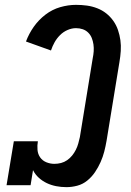

<svg xmlns="http://www.w3.org/2000/svg" viewBox="-20 -763 540 791"><path d="M254 8Q232 8 211.5 4Q191 0 173 -8.5Q155 -17 140 -30.5Q125 -44 116 -62L106 0H7L37 -181H136Q133 -163 134.5 -145.5Q136 -128 145.5 -114.5Q155 -101 171 -94.5Q187 -88 204 -88Q218 -88 231.5 -91.5Q245 -95 256.5 -103Q268 -111 277 -122Q286 -133 292.5 -146Q299 -159 302.5 -172Q306 -185 309 -198L362 -523Q365 -537 366 -551.5Q367 -566 365 -580Q363 -594 358 -606.5Q353 -619 343.5 -628.5Q334 -638 321 -642.5Q308 -647 293 -647Q276 -647 258.5 -639.5Q241 -632 227.5 -618.5Q214 -605 205 -589Q196 -573 190 -555L87 -592Q99 -624 119 -652.5Q139 -681 167 -702.5Q195 -724 228 -733.5Q261 -743 293 -743Q316 -743 338 -740Q360 -737 380.5 -729Q401 -721 417.5 -708Q434 -695 446.5 -677.5Q459 -660 466 -639.5Q473 -619 476 -597.5Q479 -576 477.5 -553Q476 -530 472 -507L419 -183Q415 -160 409.5 -138.5Q404 -117 394.5 -95.5Q385 -74 371.5 -54Q358 -34 339.5 -19Q321 -4 298.5 2Q276 8 254 8Z"/></svg>

Font: Iosevka Slab
Style: Bold Italic
Weight: 700
Italic angle: -9°
Monospace: yes
Designer: Belleve Invis
Foundry: Belleve Invis
Version: Version 11.1.0; ttfautohint (v1.8.3)